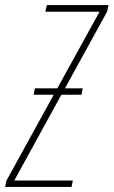

<svg xmlns="http://www.w3.org/2000/svg" viewBox="-62 -734 446 754"><path d="M-42 0H219L224 -25H-6L179 -362H258L263 -387H193L359 -689L364 -714H122L116 -688H329L163 -387H75L70 -362H149L-37 -24Z"/></svg>

Font: Noto Sans ExtraCondensed Thin
Style: Italic
Weight: 100
Width: 2
Italic angle: -12°
Designer: Monotype Design Team
Foundry: Monotype Imaging Inc.
Version: Version 2.013